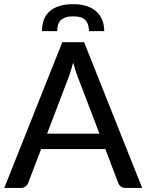

<svg xmlns="http://www.w3.org/2000/svg" viewBox="-20 -926 722 946"><path d="M470 -267.5 363.5 -546Q352 -574.5 340.5 -618Q335 -596.5 329.2 -578Q323.5 -559.5 318 -545L212 -267.5ZM680.5 0H598.5Q584.5 0 575.5 -7Q566.5 -14 562.5 -25L499 -191.5H182.5L119 -25Q115.5 -15.5 106 -7.8Q96.5 0 83 0H1L287 -718H394.5ZM340.5 -905.5Q412.5 -905.5 453 -870.8Q493.5 -836 493.5 -772.5H418.5Q418.5 -807 401.2 -826.2Q384 -845.5 340.5 -845.5Q318.5 -845.5 303.5 -840.5Q288.5 -835.5 279.2 -826.2Q270 -817 266 -803.2Q262 -789.5 262 -772.5H187Q187 -840.5 227.8 -873Q268.5 -905.5 340.5 -905.5Z"/></svg>

Font: Lato 2
Style: Regular
Weight: 500
Designer: Lukasz Dziedzic with Adam Twardoch and Botio Nikoltchev
Foundry: tyPoland Lukasz Dziedzic
Version: Version 2.015; 2015-08-06; http://www.latofonts.com/